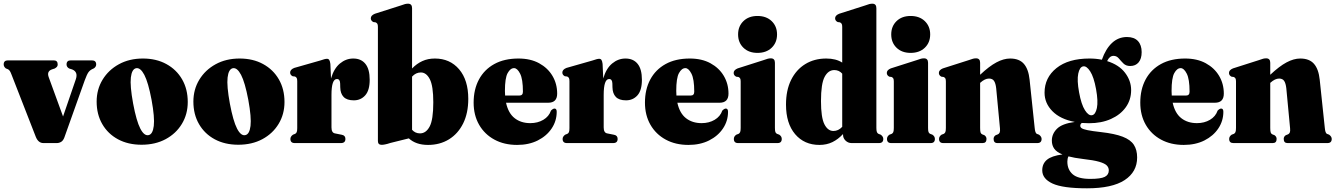

<svg xmlns="http://www.w3.org/2000/svg" viewBox="-24 -775 7234 1040"><path d="M283.5 0H211.5Q183.5 0 170 -33.5L38 -372Q33 -385 29.5 -390.2Q26 -395.5 20 -399.5L7.5 -404.5Q-4 -414 -4 -426Q-4 -448 19 -448H267Q288.5 -448 288.5 -426Q288.5 -417.5 284.2 -413Q280 -408.5 272.5 -404L257 -399Q228 -388.5 240 -356.5L317.5 -144L386.5 -345Q400.5 -385.5 366.5 -399L350.5 -404Q336.5 -412 336.5 -426Q336.5 -448 359.5 -448H473.5Q497 -448 497 -426Q497 -413.5 485 -405L475.5 -400.5Q463 -394.5 455 -383.5Q447 -372.5 435 -340L324.5 -30Q318 -13 307 -6.5Q296 0 283.5 0Z M750 -458Q822.5 -458 877.2 -428Q932 -398 962.5 -345Q993 -292 993 -222.5Q993 -156.5 961.2 -104Q929.5 -51.5 873.2 -21.2Q817 9 742.5 9Q670 9 615.2 -20.5Q560.5 -50 530 -102.8Q499.5 -155.5 499.5 -224.5Q499.5 -290.5 531.5 -343.2Q563.5 -396 620 -427Q676.5 -458 750 -458ZM780.5 -43Q803.5 -47.5 809 -93Q814.5 -138.5 797 -234Q779 -329 757.8 -369.5Q736.5 -410 713 -405.5Q690 -400.5 684.8 -355.2Q679.5 -310 697 -214.5Q715 -119 736 -78.5Q757 -38 780.5 -43Z M1274 -458Q1346.5 -458 1401.2 -428Q1456 -398 1486.5 -345Q1517 -292 1517 -222.5Q1517 -156.5 1485.2 -104Q1453.5 -51.5 1397.2 -21.2Q1341 9 1266.5 9Q1194 9 1139.2 -20.5Q1084.5 -50 1054 -102.8Q1023.5 -155.5 1023.5 -224.5Q1023.5 -290.5 1055.5 -343.2Q1087.5 -396 1144 -427Q1200.5 -458 1274 -458ZM1304.5 -43Q1327.5 -47.5 1333 -93Q1338.5 -138.5 1321 -234Q1303 -329 1281.8 -369.5Q1260.5 -410 1237 -405.5Q1214 -400.5 1208.8 -355.2Q1203.5 -310 1221 -214.5Q1239 -119 1260 -78.5Q1281 -38 1304.5 -43Z M1765.5 -429 1769 -350Q1785 -404.5 1817.5 -431.2Q1850 -458 1889.5 -458Q1932 -458 1955.2 -429.2Q1978.5 -400.5 1978.5 -343Q1978.5 -285.5 1954.2 -258.5Q1930 -231.5 1892.5 -231.5Q1855 -231.5 1837.2 -250Q1819.5 -268.5 1819 -302.5L1818.5 -322.5Q1818 -347 1801 -347Q1771.5 -347 1771.5 -261V-85Q1771.5 -56 1790 -52.5L1827.5 -45Q1847 -41.5 1847 -22.5Q1847 0 1822.5 0H1572.5Q1549 0 1549 -22.5Q1549 -35.5 1563 -45.5L1574.5 -50Q1580.5 -53 1583.2 -59.5Q1586 -66 1586 -81V-335Q1586 -347 1583.2 -352.2Q1580.5 -357.5 1574 -360.5L1561 -362Q1547.5 -369 1547.5 -382Q1547.5 -398 1569.5 -407L1711.5 -447.5Q1736.5 -456.5 1747 -456.5Q1755 -456.5 1759.2 -450.5Q1763.5 -444.5 1765.5 -429Z M2208 -731V-404Q2233.5 -430.5 2263.8 -444.2Q2294 -458 2331.5 -458Q2413 -458 2462.8 -399.8Q2512.5 -341.5 2512.5 -239.5Q2512.5 -162.5 2484.8 -106.5Q2457 -50.5 2407.8 -20.2Q2358.5 10 2294.5 10Q2229 10 2190.5 -25.5L2090 -0.5Q2074 5 2062.2 7.2Q2050.5 9.5 2043.5 9.5Q2023 9.5 2023 -11V-629.5Q2023 -641 2020 -646Q2017 -651 2010.5 -654L1998.5 -655.5Q1984.5 -662.5 1984.5 -676Q1984.5 -691.5 2006.5 -700.5L2146 -745Q2161.5 -751 2170 -753Q2178.5 -755 2186 -755Q2208 -755 2208 -731ZM2255.5 -382.5Q2228.5 -382.5 2208 -360V-72Q2225 -52.5 2251 -52.5Q2283.5 -52.5 2303.2 -89.5Q2323 -126.5 2323 -221Q2323 -309.5 2304.2 -346Q2285.5 -382.5 2255.5 -382.5Z M2994 -268Q2994 -218.5 2945.5 -218.5H2717Q2729.5 -161.5 2763.8 -134.8Q2798 -108 2848.5 -108Q2888.5 -108 2919 -126Q2949.5 -144 2960.5 -176Q2971.5 -187 2979.5 -187Q2991.5 -187 2991.5 -169.5Q2991.5 -120 2964.2 -79.2Q2937 -38.5 2888.8 -14.2Q2840.5 10 2777 10Q2707 10 2654 -18.8Q2601 -47.5 2571.2 -99.2Q2541.5 -151 2541.5 -219Q2541.5 -290.5 2570.2 -344.2Q2599 -398 2653.2 -428Q2707.5 -458 2784.5 -458Q2849.5 -458 2896.2 -432.5Q2943 -407 2968.5 -364Q2994 -321 2994 -268ZM2711 -282.5Q2711 -269.5 2712 -257.5H2789.5Q2808.5 -257.5 2808.5 -278.5Q2808.5 -346.5 2793.2 -376.2Q2778 -406 2760.5 -406Q2740.5 -406 2725.8 -379.2Q2711 -352.5 2711 -282.5Z M3240 -429 3243.5 -350Q3259.5 -404.5 3292 -431.2Q3324.5 -458 3364 -458Q3406.5 -458 3429.8 -429.2Q3453 -400.5 3453 -343Q3453 -285.5 3428.8 -258.5Q3404.5 -231.5 3367 -231.5Q3329.5 -231.5 3311.8 -250Q3294 -268.5 3293.5 -302.5L3293 -322.5Q3292.5 -347 3275.5 -347Q3246 -347 3246 -261V-85Q3246 -56 3264.5 -52.5L3302 -45Q3321.5 -41.5 3321.5 -22.5Q3321.5 0 3297 0H3047Q3023.5 0 3023.5 -22.5Q3023.5 -35.5 3037.5 -45.5L3049 -50Q3055 -53 3057.8 -59.5Q3060.5 -66 3060.5 -81V-335Q3060.5 -347 3057.8 -352.2Q3055 -357.5 3048.5 -360.5L3035.5 -362Q3022 -369 3022 -382Q3022 -398 3044 -407L3186 -447.5Q3211 -456.5 3221.5 -456.5Q3229.5 -456.5 3233.8 -450.5Q3238 -444.5 3240 -429Z M3922 -268Q3922 -218.5 3873.5 -218.5H3645Q3657.5 -161.5 3691.8 -134.8Q3726 -108 3776.5 -108Q3816.5 -108 3847 -126Q3877.5 -144 3888.5 -176Q3899.5 -187 3907.5 -187Q3919.5 -187 3919.5 -169.5Q3919.5 -120 3892.2 -79.2Q3865 -38.5 3816.8 -14.2Q3768.5 10 3705 10Q3635 10 3582 -18.8Q3529 -47.5 3499.2 -99.2Q3469.5 -151 3469.5 -219Q3469.5 -290.5 3498.2 -344.2Q3527 -398 3581.2 -428Q3635.5 -458 3712.5 -458Q3777.5 -458 3824.2 -432.5Q3871 -407 3896.5 -364Q3922 -321 3922 -268ZM3639 -282.5Q3639 -269.5 3640 -257.5H3717.5Q3736.5 -257.5 3736.5 -278.5Q3736.5 -346.5 3721.2 -376.2Q3706 -406 3688.5 -406Q3668.5 -406 3653.8 -379.2Q3639 -352.5 3639 -282.5Z M4079 -488.5Q4031.5 -488.5 4002.8 -516.5Q3974 -544.5 3974 -588.5Q3974 -632.5 4002.8 -660.5Q4031.5 -688.5 4079 -688.5Q4127 -688.5 4156 -660.5Q4185 -632.5 4185 -588.5Q4185 -544.5 4156 -516.5Q4127 -488.5 4079 -488.5ZM4173.5 -435V-82.5Q4173.5 -66.5 4176 -59.8Q4178.5 -53 4185 -50L4197 -45.5Q4210.5 -36.5 4210.5 -22.5Q4210.5 0 4187.5 0H3974Q3951 0 3951 -22.5Q3951 -36.5 3964.5 -45.5L3976.5 -50Q3982.5 -53 3985.2 -59.8Q3988 -66.5 3988 -82.5V-333.5Q3988 -345 3985.2 -350Q3982.5 -355 3976 -358L3964 -359.5Q3950 -366.5 3950 -380Q3950 -395.5 3971.5 -404.5L4111 -449Q4127 -455 4135.2 -457Q4143.5 -459 4151.5 -459Q4173.5 -459 4173.5 -435Z M4233.5 -208.5Q4233.5 -286 4261 -341.8Q4288.5 -397.5 4337.8 -427.8Q4387 -458 4451.5 -458Q4504 -458 4538 -436V-629.5Q4538 -641 4535 -646Q4532 -651 4525.5 -654L4513.5 -655.5Q4499.5 -662.5 4499.5 -676Q4499.5 -691.5 4521.5 -700.5L4661 -745Q4676.5 -751 4685 -753Q4693.5 -755 4701 -755Q4723 -755 4723 -731V-82.5Q4723 -66.5 4725.8 -59.8Q4728.5 -53 4734.5 -50L4746.5 -45.5Q4760.5 -35.5 4760.5 -22.5Q4760.5 0 4737 0H4589Q4570 0 4556.2 -13.2Q4542.5 -26.5 4542.5 -44.5V-49Q4516 -20.5 4484.8 -5.2Q4453.5 10 4414.5 10Q4332.5 10 4283 -48.2Q4233.5 -106.5 4233.5 -208.5ZM4423 -227.5Q4423 -138.5 4441.5 -102Q4460 -65.5 4490.5 -65.5Q4517 -65.5 4538 -88V-376Q4521 -395.5 4495 -395.5Q4462.5 -395.5 4442.8 -358.8Q4423 -322 4423 -227.5Z M4908.5 -488.5Q4861 -488.5 4832.2 -516.5Q4803.5 -544.5 4803.5 -588.5Q4803.5 -632.5 4832.2 -660.5Q4861 -688.5 4908.5 -688.5Q4956.5 -688.5 4985.5 -660.5Q5014.5 -632.5 5014.5 -588.5Q5014.5 -544.5 4985.5 -516.5Q4956.5 -488.5 4908.5 -488.5ZM5003 -435V-82.5Q5003 -66.5 5005.5 -59.8Q5008 -53 5014.5 -50L5026.5 -45.5Q5040 -36.5 5040 -22.5Q5040 0 5017 0H4803.5Q4780.5 0 4780.5 -22.5Q4780.5 -36.5 4794 -45.5L4806 -50Q4812 -53 4814.8 -59.8Q4817.5 -66.5 4817.5 -82.5V-333.5Q4817.5 -345 4814.8 -350Q4812 -355 4805.5 -358L4793.5 -359.5Q4779.5 -366.5 4779.5 -380Q4779.5 -395.5 4801 -404.5L4940.5 -449Q4956.5 -455 4964.8 -457Q4973 -459 4981 -459Q5003 -459 5003 -435Z M5285 -435V-370Q5334.5 -416.5 5373.5 -437.2Q5412.5 -458 5447.5 -458Q5497 -458 5522 -429.2Q5547 -400.5 5553 -343L5580.5 -82.5Q5583 -54.5 5592 -50L5604 -45.5Q5618 -35 5618 -22.5Q5618 0 5594.5 0H5379Q5358 0 5358 -22.5Q5358 -35 5369 -42.5L5381.5 -47.5Q5388 -50.5 5391 -57.5Q5394 -64.5 5392.5 -80L5372 -297Q5369 -323.5 5360.5 -336.5Q5352 -349.5 5333 -349.5Q5311 -349.5 5286 -327L5285 -326V-82.5Q5285 -65.5 5287.2 -58Q5289.5 -50.5 5296 -47.5L5308.5 -42.5Q5319.5 -34.5 5319.5 -22.5Q5319.5 0 5298.5 0H5085.5Q5062.5 0 5062.5 -22.5Q5062.5 -36 5076 -45.5L5088 -50Q5094 -53 5096.8 -59.8Q5099.5 -66.5 5099.5 -82.5V-333.5Q5099.5 -345 5096.8 -350Q5094 -355 5087.5 -358L5075.5 -359.5Q5061.5 -366.5 5061.5 -380Q5061.5 -395.5 5083 -404.5L5222.5 -449Q5238.5 -455 5246.8 -457Q5255 -459 5263 -459Q5285 -459 5285 -435Z M5939.5 -59.5Q6014.5 -51 6057.2 -34.5Q6100 -18 6117.8 9.5Q6135.5 37 6135.5 78Q6135.5 156 6067.8 200.5Q6000 245 5864 245Q5733 245 5677.2 219.2Q5621.5 193.5 5621.5 147.5Q5621.5 111.5 5647.2 90.2Q5673 69 5731 61.5Q5699.5 49 5686.5 30.5Q5673.5 12 5673.5 -13.5Q5673.5 -50 5701.5 -77.8Q5729.5 -105.5 5798 -114.5Q5719 -129.5 5676.5 -172.8Q5634 -216 5634 -273Q5634 -354.5 5698.5 -406.2Q5763 -458 5877.5 -458Q5913 -458 5944.5 -451.5Q5965.5 -511 5999.8 -542.8Q6034 -574.5 6080.5 -574.5Q6119.5 -574.5 6139.8 -552.8Q6160 -531 6160 -492.5Q6160 -457 6143.5 -437.2Q6127 -417.5 6098 -417.5Q6075 -417.5 6061.2 -431.2Q6047.5 -445 6036 -458.8Q6024.5 -472.5 6007.5 -472.5Q5986 -472.5 5973 -444Q6037 -424 6070 -380.8Q6103 -337.5 6103 -287Q6103 -234.5 6074 -194Q6045 -153.5 5993.5 -130.5Q5942 -107.5 5875 -107.5Q5854.5 -107.5 5836 -109Q5827.5 -103.5 5827.5 -93.5Q5827.5 -86 5835.2 -80.5Q5843 -75 5866.8 -70Q5890.5 -65 5939.5 -59.5ZM5843 -415.5Q5824 -412 5816.5 -376.2Q5809 -340.5 5821 -275Q5833 -209 5852.8 -178Q5872.5 -147 5891.5 -151Q5910 -154.5 5917.5 -190Q5925 -225.5 5913 -292Q5901 -358 5881.2 -388.5Q5861.5 -419 5843 -415.5ZM5757.5 100.5Q5757.5 143.5 5786.2 168.8Q5815 194 5882 194Q5938 194 5960 183Q5982 172 5982 148Q5982 132.5 5971 121.2Q5960 110 5929.8 101.2Q5899.5 92.5 5841.5 86Q5795 80.5 5763.5 72Q5757.5 84 5757.5 100.5Z M6605 -268Q6605 -218.5 6556.5 -218.5H6328Q6340.5 -161.5 6374.8 -134.8Q6409 -108 6459.5 -108Q6499.5 -108 6530 -126Q6560.5 -144 6571.5 -176Q6582.5 -187 6590.5 -187Q6602.5 -187 6602.5 -169.5Q6602.5 -120 6575.2 -79.2Q6548 -38.5 6499.8 -14.2Q6451.5 10 6388 10Q6318 10 6265 -18.8Q6212 -47.5 6182.2 -99.2Q6152.5 -151 6152.5 -219Q6152.5 -290.5 6181.2 -344.2Q6210 -398 6264.2 -428Q6318.5 -458 6395.5 -458Q6460.5 -458 6507.2 -432.5Q6554 -407 6579.5 -364Q6605 -321 6605 -268ZM6322 -282.5Q6322 -269.5 6323 -257.5H6400.5Q6419.5 -257.5 6419.5 -278.5Q6419.5 -346.5 6404.2 -376.2Q6389 -406 6371.5 -406Q6351.5 -406 6336.8 -379.2Q6322 -352.5 6322 -282.5Z M6856.5 -435V-370Q6906 -416.5 6945 -437.2Q6984 -458 7019 -458Q7068.5 -458 7093.5 -429.2Q7118.5 -400.5 7124.5 -343L7152 -82.5Q7154.5 -54.5 7163.5 -50L7175.5 -45.5Q7189.5 -35 7189.5 -22.5Q7189.5 0 7166 0H6950.5Q6929.5 0 6929.5 -22.5Q6929.5 -35 6940.5 -42.5L6953 -47.5Q6959.5 -50.5 6962.5 -57.5Q6965.5 -64.5 6964 -80L6943.5 -297Q6940.5 -323.5 6932 -336.5Q6923.5 -349.5 6904.5 -349.5Q6882.5 -349.5 6857.5 -327L6856.5 -326V-82.5Q6856.5 -65.5 6858.8 -58Q6861 -50.5 6867.5 -47.5L6880 -42.5Q6891 -34.5 6891 -22.5Q6891 0 6870 0H6657Q6634 0 6634 -22.5Q6634 -36 6647.5 -45.5L6659.5 -50Q6665.5 -53 6668.2 -59.8Q6671 -66.5 6671 -82.5V-333.5Q6671 -345 6668.2 -350Q6665.5 -355 6659 -358L6647 -359.5Q6633 -366.5 6633 -380Q6633 -395.5 6654.5 -404.5L6794 -449Q6810 -455 6818.2 -457Q6826.5 -459 6834.5 -459Q6856.5 -459 6856.5 -435Z"/></svg>

Font: Fraunces 144pt Soft Black
Style: Regular
Weight: 900
Version: Version 1.000;[b76b70a41]